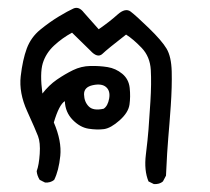

<svg xmlns="http://www.w3.org/2000/svg" viewBox="-20 -289 540 493"><path d="M375 183.6 361.3 176.8Q349.6 148.4 354.5 108.4Q359.4 68.4 361.3 43.5Q363.3 18.6 366.2 -28.3Q369.1 -75.2 367.2 -109.4Q365.2 -143.6 343.8 -166Q322.3 -188.5 303.7 -200.2Q255.9 -163.1 243.2 -150.9Q230.5 -138.7 211.9 -159.2L165 -205.1Q139.6 -191.4 118.7 -171.9Q97.7 -152.3 89.8 -126.5Q82 -100.6 88.9 -48.8Q105.5 -70.3 126 -84.5Q146.5 -98.6 167.5 -108.9Q188.5 -119.1 211.9 -119.6Q235.4 -120.1 256.3 -116.7Q277.3 -113.3 293.9 -99.6Q310.5 -85.9 313 -63.5Q315.4 -41 312.5 -20.5Q309.6 0 287.1 20Q264.6 40 247.1 42.5Q229.5 44.9 207.5 41.5Q185.5 38.1 166.5 18.6Q147.5 -1 146.5 -29.3Q131.8 -20.5 118.2 25.4Q138.7 73.2 134.8 111.3Q130.9 149.4 119.1 172.9Q109.4 180.7 95.7 179.7L82 172.9Q75.2 162.1 74.2 150.4Q80.1 134.8 82 106Q84 77.1 77.6 60.5Q71.3 43.9 49.8 -3.4Q28.3 -50.8 33.2 -93.3Q38.1 -135.7 48.8 -164.6Q59.6 -193.4 83.5 -212.9Q107.4 -232.4 130.9 -246.6Q154.3 -260.7 168.5 -267.1Q182.6 -273.4 195.3 -256.8L233.4 -213.9Q261.7 -233.4 281.7 -251.5Q301.8 -269.5 315.4 -259.3Q329.1 -249 362.3 -216.8Q395.5 -184.6 407.7 -164.1Q419.9 -143.6 420.9 -105.5Q421.9 -67.4 418.5 -17.6Q415 32.2 412.1 64.5Q409.2 96.7 406.2 162.1L398.4 176.8Q389.6 184.6 375 183.6ZM246.1 -9.8Q256.8 -16.6 260.3 -36.1Q263.7 -55.7 252.4 -65.4Q241.2 -75.2 218.3 -70.3Q195.3 -65.4 195.8 -46.4Q196.3 -27.3 208 -15.6Q219.7 -3.9 246.1 -9.8Z"/></svg>

Font: JasonHandwriting1
Style: Regular
Weight: 400
Version: Version 1.48.20